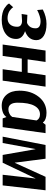

<svg xmlns="http://www.w3.org/2000/svg" viewBox="818 -1369 562 2238"><g transform="rotate(90 1099.0 -250.0)"><path d="M97 -402 91 -468Q175 -511 258 -511Q348 -511 398 -479Q448 -447 448 -393Q448 -299 343 -261Q434 -231 434 -158Q434 -78 372 -33.5Q310 11 210 11Q168 11 133 2Q98 -7 78.5 -19.5Q59 -32 45 -44.5Q31 -57 26 -66L21 -75L65 -123Q66 -120 69 -115.5Q72 -111 83 -100Q94 -89 107.5 -80Q121 -71 143.5 -64Q166 -57 192 -57Q239 -57 265.5 -87Q292 -117 292 -169Q292 -198 273 -212Q254 -226 224 -226L143 -221L153 -288L239 -284H242Q264 -287 287 -312.5Q310 -338 310 -384Q310 -442 225 -442Q201 -442 169 -432Q137 -422 117 -412Z M499 0 569 -500H702L672 -291H827L857 -500H990L920 0H787L818 -223H663L632 0Z M1532 -500 1462 0H1360L1344 -44H1343Q1342 -42 1339.5 -38Q1337 -34 1326.5 -24.5Q1316 -15 1302.5 -8Q1289 -1 1265 5Q1241 11 1212 11Q1133 11 1085 -44.5Q1037 -100 1037 -195Q1037 -331 1109 -421Q1181 -511 1295 -511Q1336 -511 1363.5 -500.5Q1391 -490 1398 -480L1406 -470H1410L1434 -500ZM1255 -67Q1279 -67 1300 -77Q1321 -87 1329.5 -95.5Q1338 -104 1343 -112L1384 -395Q1364 -435 1313 -435Q1249 -435 1213 -370Q1177 -305 1177 -175Q1177 -67 1255 -67Z M2198 -500 2141 0H2017L2054 -328L2061 -382H2059L1877 0H1786L1719 -382H1717L1712 -354L1647 0H1573L1670 -500H1830L1876 -142H1878L2041 -500Z"/></g></svg>

Font: Arsenal
Style: Bold Italic
Weight: 700
Italic angle: -9°
Designer: Andrij Shevchenko
Foundry: Stairsfor.com
Version: Version 1.000